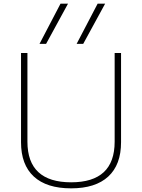

<svg xmlns="http://www.w3.org/2000/svg" viewBox="-20 -1020 777 1050"><path d="M435 -780H399L514 -1000H555ZM232 -780H196L311 -1000H352ZM369 10Q235 10 165 -54.5Q95 -119 95 -242V-730H130V-245Q130 -134 190 -78.5Q250 -23 369 -23Q488 -23 547.5 -78.5Q607 -134 607 -245V-730H642V-242Q642 -119 572 -54.5Q502 10 369 10Z"/></svg>

Font: M PLUS 1 ExtraLight
Style: Regular
Weight: 250
Version: Version 1.001